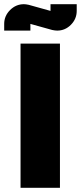

<svg xmlns="http://www.w3.org/2000/svg" viewBox="-67 -896 386 916"><path d="M299 -876V-844Q299 -806 271.5 -778Q244 -750 206 -750Q196 -750 182 -753L78 -782V-750H-47V-782Q-47 -820 -19 -848Q9 -876 47 -876Q56 -876 70 -873L174 -844V-876ZM219 0H31V-688H219Z"/></svg>

Font: CostaRica
Style: Normal
Weight: 900
Version: Version 1.3